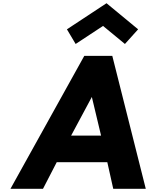

<svg xmlns="http://www.w3.org/2000/svg" viewBox="-20 -1172 970 1192"><path d="M395.5 -990 449.6 -899 619.7 -1011 755.6 -899 837.5 -990 641.3 -1152ZM677.2 -825H503.2L45 0H247L332.2 -165H646.2L683 0H885ZM607.5 -330H421.5L550.2 -570Z"/></svg>

Font: Sztylet
Style: BdObl
Weight: 700
Foundry: Cannot Into Space Fonts, PlusOne Fonts
Version: Version 0.12